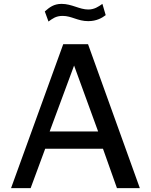

<svg xmlns="http://www.w3.org/2000/svg" viewBox="-20 -970 777 990"><path d="M37 0H138L213 -203H511L583 0H701L434 -742H306ZM236 -292 362 -632 486 -292ZM525 -892 508 -950C487 -935 466 -921 435 -921C390 -921 350 -950 298 -950C257 -950 235 -932 211 -911L230 -859C251 -874 268 -888 303 -888C350 -888 380 -861 435 -861C478 -861 507 -878 525 -892Z"/></svg>

Font: Bisquit Text
Style: Regular
Weight: 400
Version: Version 1.004;Glyphs 3.2.3 (3260)